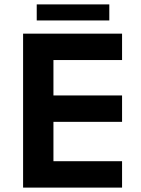

<svg xmlns="http://www.w3.org/2000/svg" viewBox="-20 -853 643 873"><path d="M85 -700V0H535V-120H223V-299H535V-419H223V-580H535V-700ZM147 -760H477V-833H147Z"/></svg>

Font: Gully SemiBold
Style: Regular
Weight: 600
Designer: jaikishan Patel
Foundry: MagicType
Version: Version 1.000;Glyphs 3.2 (3242)